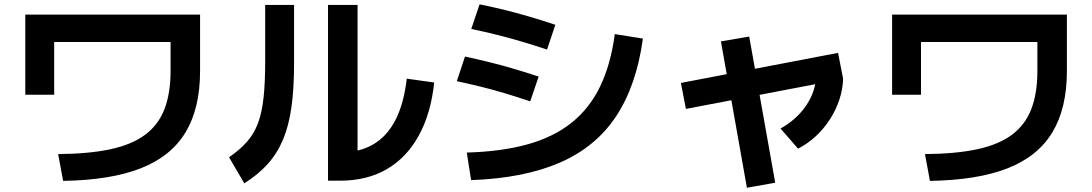

<svg xmlns="http://www.w3.org/2000/svg" viewBox="-20 -796 5040 886"><path d="M248.3 -85Q390.4 -86 489.5 -107.3Q588.7 -128.6 649.9 -174.3Q711 -220 739 -292.6Q767.1 -365.3 767.1 -468.7V-602.1H230V-358.7H96.7V-728.7H903.3V-468.7Q903.3 -296.3 836.1 -185.2Q769 -74 629.5 -19.3Q490 35.3 271.3 38.7Z M1493.7 37.7V-773.3H1630V-22.6L1550.3 -92.6Q1639.3 -92.6 1703.2 -130.3Q1767 -168 1805.5 -243.6Q1844 -319.3 1857.1 -433L1983.7 -415.3Q1968.3 -271.3 1912.1 -169.7Q1856 -68 1764.7 -15.2Q1673.3 37.7 1550.3 37.7ZM1037 -70.3Q1087.7 -105.3 1120.2 -142.5Q1152.7 -179.6 1170.7 -228.1Q1188.7 -276.6 1196.2 -345.5Q1203.7 -414.3 1203.7 -513V-773.3H1337V-503.3Q1337 -388.3 1325 -302.3Q1313 -216.3 1286.3 -152.5Q1259.6 -88.7 1215.8 -39.7Q1172 9.3 1107.3 50Z M2134 -92Q2296 -96.6 2415.9 -130.3Q2535.7 -164 2618.4 -230.3Q2701 -296.6 2749.7 -397.8Q2798.4 -499 2817.1 -638.7L2946.7 -618Q2917 -401.3 2823.2 -259.5Q2729.3 -117.7 2563.8 -45.7Q2398.3 26.3 2154 35.3ZM2426.7 -328.4Q2364 -349.4 2308.8 -365.9Q2253.7 -382.4 2200 -395.7Q2146.4 -409 2088 -421.4L2125.7 -535Q2184 -522.6 2237.5 -509.3Q2291 -496 2346.7 -479.8Q2402.3 -463.6 2465.7 -442.6ZM2504.4 -567.4Q2440.7 -588.4 2384.4 -605Q2328 -621.7 2272.4 -635.5Q2216.7 -649.4 2154.7 -662.4L2193 -776Q2254.3 -763.6 2310.2 -749.8Q2366 -736 2422.8 -719.3Q2479.7 -702.6 2542.7 -681.6Z M3145.3 -293.4 3122 -413.3 3847.3 -552 3870.7 -432ZM3426.7 70.3 3306.7 -605 3437.3 -627.3 3557.3 47.3ZM3581.7 -203Q3618.4 -223 3648.5 -250.2Q3678.7 -277.3 3700.4 -309.5Q3722 -341.7 3733.7 -376.2Q3745.4 -410.7 3745.4 -445.4L3870.7 -432Q3869 -383.7 3853.2 -335.9Q3837.3 -288 3809.8 -245.4Q3782.3 -202.7 3745 -167.9Q3707.7 -133 3662.7 -110Z M4248.3 -85Q4390.4 -86 4489.5 -107.3Q4588.7 -128.6 4649.9 -174.3Q4711 -220 4739 -292.6Q4767.1 -365.3 4767.1 -468.7V-602.1H4230V-358.7H4096.7V-728.7H4903.3V-468.7Q4903.3 -296.3 4836.1 -185.2Q4769 -74 4629.5 -19.3Q4490 35.3 4271.3 38.7Z"/></svg>

Font: M PLUS 2 Thin
Style: Regular
Weight: 100
Designer: Coji Morishita
Foundry: UNDERFOREST DESIGN
Version: Version 1.001